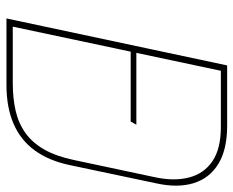

<svg xmlns="http://www.w3.org/2000/svg" viewBox="-86 -654 740 609"><g transform="rotate(90 284.5 -350.0)"><path d="M134 -394H366L376 -412H138ZM379 -700H188L39 0H250Q321 0 373 -22.5Q425 -45 457.5 -89.5Q490 -134 504 -200L562 -475Q577 -543 561.5 -593.5Q546 -644 500.5 -672Q455 -700 379 -700ZM244 -20H65L205 -680H384Q452 -680 491.5 -653.5Q531 -627 543.5 -579Q556 -531 542 -468L488 -214Q476 -157 454.5 -119.5Q433 -82 402 -60Q371 -38 331.5 -29Q292 -20 244 -20Z"/></g></svg>

Font: Advent Pro Thin
Style: Italic
Weight: 250
Italic angle: -12°
Version: Version 3.000